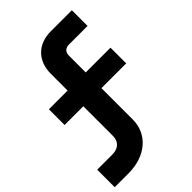

<svg xmlns="http://www.w3.org/2000/svg" viewBox="-262 -837 1124 1124"><g transform="rotate(-45 300.0 -275.0)"><path d="M0 180H115C256 180 355 96 355 -25V-285H560V-415H355V-555C355 -583 373 -600 400 -600H555V-730H380C274 -730 205 -661 205 -555V-415H50V-285H205V-41C205 7 176 35 125 35H0Z"/></g></svg>

Font: JetBrains Mono ExtraBold
Style: Regular
Weight: 800
Monospace: yes
Designer: Philipp Nurullin, Konstantin Bulenkov
Foundry: JetBrains
Version: Version 2.305